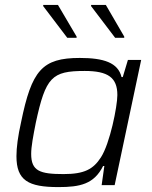

<svg xmlns="http://www.w3.org/2000/svg" viewBox="-20 -754 619 782"><path d="M156 -729 254 -600H292V-605L216 -734H156ZM351 -729 449 -600H486V-605L411 -734H351ZM218 8C306 8 363 -4 400 -78H405L394 0H447L555 -510H501L480 -440H475C461 -499 402 -518 305 -518C151 -518 109 -467 66 -257C53 -199 47 -153 47 -118C47 -19 95 8 218 8ZM239 -45C143 -45 107 -57 107 -127C107 -157 115 -199 126 -255C166 -440 191 -465 325 -465C420 -465 458 -438 458 -367C458 -321 428 -170 391 -113C360 -65 324 -45 239 -45Z"/></svg>

Font: Saira UNSAM Light Italic
Style: Regular
Weight: 300
Italic angle: -12°
Designer: Hector Gatti with collaboration of the Omnibus-Type team
Foundry: Omnibus-Type
Version: Version 0.072;PS 000.072;hotconv 1.0.88;makeotf.lib2.5.64775